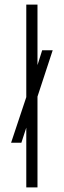

<svg xmlns="http://www.w3.org/2000/svg" viewBox="-20 -820 279 840"><path d="M28.5 -195.5 97 -401 131.5 -495.5 164.5 -600H210.5L136 -373L101 -280L73.5 -195.5ZM95 0V-800H144V0Z"/></svg>

Font: Big Shoulders Stencil Text Thin ExtraLight
Style: Regular
Weight: 250
Version: Version 2.001